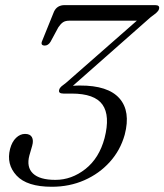

<svg xmlns="http://www.w3.org/2000/svg" viewBox="-20 -720 644 752"><path d="M468.5 -192.5Q451.5 -131.5 410.2 -85.8Q369 -40 310.5 -14.2Q252 11.5 183 11.5Q85.5 11.5 44.8 -32.5Q4 -76.5 19.5 -137Q27 -165 43 -180.2Q59 -195.5 78 -195.5Q98 -195.5 105 -182.8Q112 -170 106 -149L95 -111Q83 -65.5 109.2 -40.5Q135.5 -15.5 197 -15.5Q260.5 -15.5 314.5 -58Q368.5 -100.5 389.5 -179Q412 -266.5 381.5 -310Q351 -353.5 260.5 -353.5H228.5Q207 -353.5 212 -369Q214 -376 221 -382Q228 -388 238.5 -395.5L516 -639H252Q236 -639 226.8 -632.8Q217.5 -626.5 208.5 -613L178 -556.5Q169 -541.5 155 -541.5Q136.5 -542 146 -562L191.5 -674.5Q203.5 -700 233.5 -700H587.5Q607.5 -700 602.5 -684Q600.5 -677 592.5 -670Q584.5 -663 571 -653.5L265.5 -384Q273 -384.5 280.8 -384.8Q288.5 -385 293 -385Q403 -385.5 447.8 -334.8Q492.5 -284 468.5 -192.5Z"/></svg>

Font: Fraunces 9pt S000 Light
Style: Italic
Weight: 300
Italic angle: -16°
Version: Version 1.000; ttfautohint (v1.8.3)